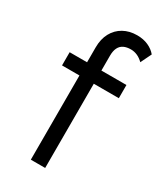

<svg xmlns="http://www.w3.org/2000/svg" viewBox="-188 -814 751 886"><g transform="rotate(30 187.5 -371.5)"><path d="M132.7 0V-598.2Q132.7 -642.8 150.3 -675.3Q168 -707.8 199.3 -725.2Q230.6 -742.7 271.5 -742.7Q304.9 -742.7 331 -730.9Q357.2 -719 373.1 -699.4L345.2 -642Q330.5 -656.7 313.7 -664.2Q296.8 -671.7 278.8 -671.7Q256.8 -671.7 241.1 -664.2Q225.4 -656.6 217.2 -640.1Q209.1 -623.6 209.1 -597.8V0H171.9Q161.9 0 152.1 0Q142.3 0 132.7 0ZM39.9 -448.7V-519H342.5V-448.7Z"/></g></svg>

Font: Lexend Medium
Style: Regular
Weight: 500
Designer: Bonnie Shaver-Troup, Thomas Jockin
Foundry: Lexend
Version: Version 1.005